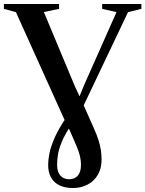

<svg xmlns="http://www.w3.org/2000/svg" viewBox="-36 -763 731 965"><path d="M330.5 182Q290.5 182 262.5 168.2Q234.5 154.5 220.2 128.5Q206 102.5 206 66Q206 41 212.5 7.5Q219 -26 238.8 -71.2Q258.5 -116.5 299.5 -176L347 -237.5L385.5 -332.5L549.5 -702L477.5 -718.5V-743H674.5V-718.5L607.5 -702L363 -188L322 -135Q289 -86 274 -48.8Q259 -11.5 255 16.2Q251 44 251 65.5Q251 101.5 267.8 119.8Q284.5 138 312 138Q338.5 138 354.8 120Q371 102 371 65.5Q371 39.5 363 11.2Q355 -17 332.5 -66.5L305 -129L294 -148L44 -702L-16.5 -718.5V-743H261V-718.5L184.5 -702.5L339 -332.5L380.5 -243L434.5 -121Q450.5 -86 459 -58.8Q467.5 -31.5 471 -8.2Q474.5 15 474.5 40Q474.5 84 455.5 116Q436.5 148 403.8 165Q371 182 330.5 182Z"/></svg>

Font: Merriweather 120pt SemiBold
Style: Regular
Weight: 600
Version: Version 2.100